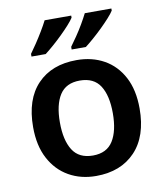

<svg xmlns="http://www.w3.org/2000/svg" viewBox="-86 -837 789 918"><g transform="rotate(-10 308.5 -378.0)"><path d="M567 -272Q567 -137 497 -63.5Q427 10 307 10Q233 10 175 -23Q117 -56 83.5 -119Q50 -182 50 -272Q50 -407 119.5 -479.5Q189 -552 310 -552Q385 -552 443 -519.5Q501 -487 534 -424.5Q567 -362 567 -272ZM180 -272Q180 -186 210.5 -137.5Q241 -89 309 -89Q376 -89 406.5 -137.5Q437 -186 437 -272Q437 -358 406.5 -405.5Q376 -453 308 -453Q241 -453 210.5 -405.5Q180 -358 180 -272ZM517 -756Q509 -743 491 -723Q473 -703 450.5 -681Q428 -659 405 -639Q382 -619 365 -606H296V-619Q310 -638 327.5 -663.5Q345 -689 361 -716.5Q377 -744 388 -766H517ZM322 -756Q314 -743 296 -723Q278 -703 255.5 -681Q233 -659 210 -639Q187 -619 170 -606H101V-619Q115 -638 132 -663.5Q149 -689 165.5 -716.5Q182 -744 193 -766H322Z"/></g></svg>

Font: Noto Sans Lao UI SemBd
Style: Regular
Weight: 600
Designer: Monotype Design Team
Foundry: Monotype Imaging Inc.
Version: Version 2.000; ttfautohint (v1.8.4.7-5d5b)